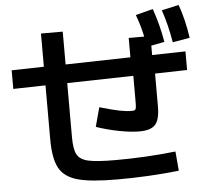

<svg xmlns="http://www.w3.org/2000/svg" viewBox="-59 -919 1119 1037"><g transform="rotate(-5 500.0 -400.0)"><path d="M193 -193V-485L18 -481V-582L193 -586V-766H311V-588L663 -596V-701H747Q734 -763 712 -821L806 -845Q837 -758 853 -663L781 -649V-598L962 -602V-501L788 -497V-318Q788 -248 763.5 -220.5Q739 -193 677 -193Q630 -193 566 -205.5Q502 -218 444 -238L472 -342Q545 -321 581 -314Q617 -307 645 -307Q657 -307 662 -310Q667 -313 668.5 -322.5Q670 -332 670 -357V-495L311 -487V-193Q311 -128 327 -99Q343 -70 388.5 -60Q434 -50 536 -50Q701 -50 861 -68L870 37Q707 55 536 55Q392 55 320.5 35Q249 15 221 -37Q193 -89 193 -193ZM947 -855Q976 -776 991 -673L898 -657Q882 -754 854 -834Z"/></g></svg>

Font: Enso SemiBold
Style: Regular
Weight: 600
Designer: Coji Morishita
Foundry: UNDERFOREST DESIGN
Version: Version 1.000